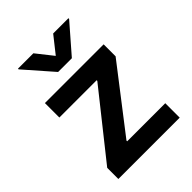

<svg xmlns="http://www.w3.org/2000/svg" viewBox="-214 -856 964 964"><g transform="rotate(-45 268.0 -374.0)"><path d="M52.7 -79.1 326.2 -422.9V-427.7H61.5V-530.3H478.5V-445.3L217.8 -107.4V-102.5H488.3V0H52.7ZM267.6 -659.2 337.9 -748H446.3V-743.2L316.4 -593.8H218.8L87.9 -743.2V-748H197.3Z"/></g></svg>

Font: Pretendard JP SemiBold
Style: Regular
Weight: 600
Designer: Base glyphs from Inter by Rasmus Andersson; Hangeul glyphs from Noto Sans CJK(Source Han Sans) by Jang Soo-young and Kan
Foundry: Kil Hyung-jin
Version: Version 1.309